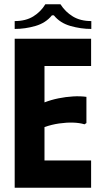

<svg xmlns="http://www.w3.org/2000/svg" viewBox="-20 -882 475 902"><path d="M408 -700V-572H189V-401Q220 -413 254.5 -420Q289 -427 323 -429Q357 -431 386 -427V-304L377 -298Q354 -305 323.5 -306Q293 -307 258 -302Q223 -297 189 -285V-128H408V0H49V-700ZM193 -862H264Q287 -826 322.5 -804.5Q358 -783 409 -783V-746Q360 -746 311 -760Q262 -774 233 -810H224Q195 -774 146.5 -760Q98 -746 49 -746V-783Q101 -783 136.5 -805Q172 -827 193 -862Z"/></svg>

Font: Phudu SemiBold
Style: Regular
Weight: 600
Version: Version 1.005;gftools[0.9.23]